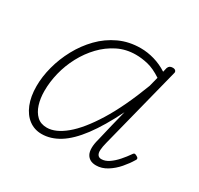

<svg xmlns="http://www.w3.org/2000/svg" viewBox="-120 -666 861 830"><g transform="rotate(30 311.0 -251.0)"><path d="M175 17Q139 17 111.5 -3.5Q84 -24 68.5 -62Q53 -100 53 -152Q53 -199 66.5 -250Q80 -301 106 -349Q132 -397 169.5 -435.5Q207 -474 255.5 -496.5Q304 -519 362 -519Q396 -519 430.5 -509Q465 -499 496 -479L501 -500Q504 -508 509.5 -511.5Q515 -515 524 -515Q534 -515 538.5 -509.5Q543 -504 540 -496L437 -90Q431 -67 430 -51Q429 -35 435 -26.5Q441 -18 453 -18Q472 -18 491 -31Q510 -44 527.5 -64Q545 -84 558 -103Q563 -111 568 -110.5Q573 -110 579 -106Q587 -102 587 -96.5Q587 -91 583 -87Q570 -65 549 -40.5Q528 -16 501.5 0.5Q475 17 447 17Q429 17 417.5 10.5Q406 4 399.5 -8Q393 -20 393 -39.5Q393 -59 400 -84Q409 -124 419 -164Q429 -204 439 -244Q394 -153 350.5 -95Q307 -37 263.5 -10Q220 17 175 17ZM93 -151Q93 -114 102.5 -84Q112 -54 131 -36Q150 -18 181 -18Q224 -18 273.5 -59Q323 -100 375 -184Q427 -268 476 -397L488 -444Q450 -469 418.5 -476.5Q387 -484 358 -484Q309 -484 268 -463.5Q227 -443 194.5 -409Q162 -375 139 -332Q116 -289 104.5 -242.5Q93 -196 93 -151Z"/></g></svg>

Font: Playwrite IS Thin
Style: Regular
Weight: 250
Designer: Veronika Burian, José Scaglione
Foundry: TypeTogether
Version: Version 1.002